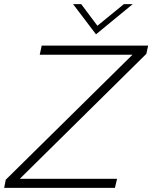

<svg xmlns="http://www.w3.org/2000/svg" viewBox="-28 -911 738 931"><path d="M615.7 -891.1 437.5 -744.6 326.2 -891.1H365.7L444.3 -786.1L572.8 -891.1ZM690.4 -689.9 681.6 -649.9 67.9 -43.9H539.6L529.3 0H-7.8L0 -39.6L614.3 -645.5H164.6L174.3 -689.9Z"/></svg>

Font: HK Grotesk Light Legacy Italic
Style: Regular
Weight: 300
Italic angle: -13°
Designer: Alfredo Marco Pradil
Foundry: Hanken Design Co.
Version: Version 2.022;PS 002.022;hotconv 1.0.88;makeotf.lib2.5.64775